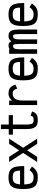

<svg xmlns="http://www.w3.org/2000/svg" viewBox="1673 -2513 854 4240"><g transform="rotate(-90 2100.0 -393.0)"><path d="M303 14Q206 14 149.5 -15.5Q93 -45 69.5 -116Q46 -187 46 -309Q46 -432 69.5 -502.5Q93 -573 149.5 -602.5Q206 -632 303 -632Q399 -632 453.5 -600.5Q508 -569 531 -493Q554 -417 554 -285H75V-377H452Q452 -439 438.5 -474.5Q425 -510 392.5 -525Q360 -540 303 -540Q243 -540 209 -519.5Q175 -499 160.5 -451Q146 -403 146 -318Q146 -227 160.5 -174.5Q175 -122 209 -100Q243 -78 303 -78Q338 -78 364.5 -86.5Q391 -95 414 -114.5Q437 -134 462 -168L542 -115Q509 -66 476 -38Q443 -10 402 2Q361 14 303 14Z M1043 0 643 -618H757L1157 0ZM643 0 1043 -618H1157L757 0Z M1565 14Q1495 14 1452 -10.5Q1409 -35 1389.5 -88Q1370 -141 1370 -227V-535H1246V-627H1370V-800H1470V-627H1678V-535H1470V-227Q1470 -142 1491 -110Q1512 -78 1565 -78Q1601 -78 1619.5 -83.5Q1638 -89 1647.5 -103Q1657 -117 1665 -144L1759 -112Q1745 -65 1722 -37.5Q1699 -10 1661.5 2Q1624 14 1565 14Z M1900 0V-618H2000V-551Q2013 -570 2035 -588.5Q2057 -607 2087 -619.5Q2117 -632 2152 -632Q2207 -632 2244 -617.5Q2281 -603 2307 -570Q2333 -537 2354 -481L2264 -440Q2251 -480 2237.5 -501.5Q2224 -523 2204.5 -531.5Q2185 -540 2152 -540Q2109 -540 2079.5 -523Q2050 -506 2032.5 -476.5Q2015 -447 2007.5 -408.5Q2000 -370 2000 -327V0Z M2703 14Q2606 14 2549.5 -15.5Q2493 -45 2469.5 -116Q2446 -187 2446 -309Q2446 -432 2469.5 -502.5Q2493 -573 2549.5 -602.5Q2606 -632 2703 -632Q2799 -632 2853.5 -600.5Q2908 -569 2931 -493Q2954 -417 2954 -285H2475V-377H2852Q2852 -439 2838.5 -474.5Q2825 -510 2792.5 -525Q2760 -540 2703 -540Q2643 -540 2609 -519.5Q2575 -499 2560.5 -451Q2546 -403 2546 -318Q2546 -227 2560.5 -174.5Q2575 -122 2609 -100Q2643 -78 2703 -78Q2738 -78 2764.5 -86.5Q2791 -95 2814 -114.5Q2837 -134 2862 -168L2942 -115Q2909 -66 2876 -38Q2843 -10 2802 2Q2761 14 2703 14Z M3032 0V-618H3132V-608Q3155 -621 3171 -626.5Q3187 -632 3208 -632Q3249 -632 3270.5 -619Q3292 -606 3310 -571Q3336 -606 3361 -619Q3386 -632 3426 -632Q3480 -632 3511 -609Q3542 -586 3555 -531.5Q3568 -477 3568 -383V0H3468V-383Q3468 -439 3464 -471.5Q3460 -504 3451 -518Q3442 -532 3426 -532Q3397 -532 3380.5 -519Q3364 -506 3357 -475Q3350 -444 3350 -391V0H3250V-377Q3250 -435 3246 -469Q3242 -503 3233 -517.5Q3224 -532 3208 -532Q3179 -532 3162.5 -519Q3146 -506 3139 -475Q3132 -444 3132 -391V0Z M3903 14Q3806 14 3749.5 -15.5Q3693 -45 3669.5 -116Q3646 -187 3646 -309Q3646 -432 3669.5 -502.5Q3693 -573 3749.5 -602.5Q3806 -632 3903 -632Q3999 -632 4053.5 -600.5Q4108 -569 4131 -493Q4154 -417 4154 -285H3675V-377H4052Q4052 -439 4038.5 -474.5Q4025 -510 3992.5 -525Q3960 -540 3903 -540Q3843 -540 3809 -519.5Q3775 -499 3760.5 -451Q3746 -403 3746 -318Q3746 -227 3760.5 -174.5Q3775 -122 3809 -100Q3843 -78 3903 -78Q3938 -78 3964.5 -86.5Q3991 -95 4014 -114.5Q4037 -134 4062 -168L4142 -115Q4109 -66 4076 -38Q4043 -10 4002 2Q3961 14 3903 14Z"/></g></svg>

Font: Victor Mono Thin
Style: Regular
Weight: 100
Monospace: yes
Designer: Rune Bjørnerås
Version: Version 1.561;gftools[0.9.30]